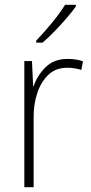

<svg xmlns="http://www.w3.org/2000/svg" viewBox="-20 -785 382 805"><path d="M263 -538Q299 -538 328 -528L321 -492Q307 -496 292.5 -498.5Q278 -501 262 -501Q215 -501 184 -472.5Q153 -444 136.5 -395.5Q120 -347 121 -288V0H82V-529H114L119 -424H121Q136 -468 171 -503Q206 -538 263 -538ZM298 -758Q282 -735 258 -707.5Q234 -680 208 -653Q182 -626 158 -606H132V-615Q164 -648 198 -689.5Q232 -731 253 -765H298Z"/></svg>

Font: Noto Sans Arabic SemCond ExtLt
Style: Regular
Weight: 200
Width: 4
Designer: Monotype Design Team, Nadine Chahine, Nizar Qandah and Khaled Hosny
Foundry: Monotype Imaging Inc.
Version: Version 2.012; ttfautohint (v1.8.4.7-5d5b)